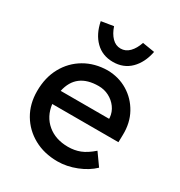

<svg xmlns="http://www.w3.org/2000/svg" viewBox="-179 -878 945 1010"><g transform="rotate(30 293.0 -372.5)"><path d="M317 10Q236 10 173.5 -24.5Q111 -59 75.5 -119Q40 -179 40 -257Q40 -340 74.5 -402.5Q109 -465 169.5 -500.5Q230 -536 308 -537Q376 -536 430.5 -503Q485 -470 516.5 -413Q548 -356 546 -282L545 -238H143Q152 -167 201.5 -125.5Q251 -84 327 -84Q366 -84 399.5 -97Q433 -110 472 -144L524 -71Q487 -35 430 -12.5Q373 10 317 10ZM308 -442Q173 -442 147 -320H441V-327Q438 -360 419 -386Q400 -412 371 -427Q342 -442 308 -442ZM308 -589Q244 -589 202 -630.5Q160 -672 146 -743L220 -755Q233 -716 255.5 -693Q278 -670 308 -670Q338 -670 360.5 -693Q383 -716 396 -755L470 -743Q456 -672 414 -630.5Q372 -589 308 -589Z"/></g></svg>

Font: Readex Pro
Style: Regular
Weight: 400
Designer: Bonnie Shaver-Troup, Thomas Jockin
Foundry: Lexend
Version: Version 1.204; ttfautohint (v1.8.4.7-5d5b)